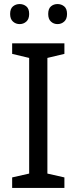

<svg xmlns="http://www.w3.org/2000/svg" viewBox="-20 -928 379 948"><path d="M298 0H40V-52L124 -71V-642L40 -662V-714H298V-662L214 -642V-71L298 -52ZM30 -859Q30 -885 44 -896.5Q58 -908 77 -908Q96 -908 110 -896.5Q124 -885 124 -859Q124 -834 110 -821.5Q96 -809 77 -809Q58 -809 44 -821.5Q30 -834 30 -859ZM218 -859Q218 -885 231.5 -896.5Q245 -908 264 -908Q283 -908 297 -896.5Q311 -885 311 -859Q311 -834 297 -821.5Q283 -809 264 -809Q245 -809 231.5 -821.5Q218 -834 218 -859Z"/></svg>

Font: Noto Sans Cham
Style: Regular
Weight: 400
Designer: Monotype Design Team
Foundry: Monotype Imaging Inc.
Version: Version 2.002